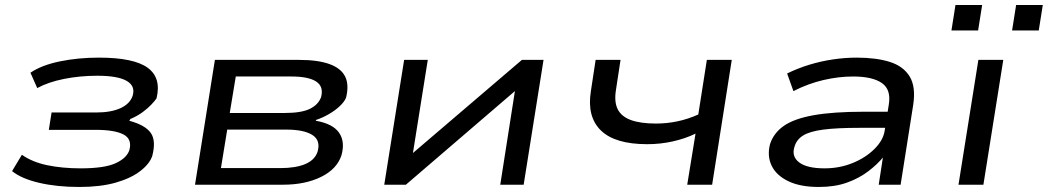

<svg xmlns="http://www.w3.org/2000/svg" viewBox="-20 -734 4164 763"><path d="M295 9Q206 9 135.5 -7.5Q65 -24 28 -54L67 -119Q108 -90 167.5 -77.5Q227 -65 301 -65Q394 -65 438.5 -85Q483 -105 494 -137Q506 -181 471 -199.5Q436 -218 360 -218H174L185 -287H363Q421 -287 458.5 -304Q496 -321 507 -353Q519 -392 483.5 -412.5Q448 -433 367 -433Q298 -433 235 -420.5Q172 -408 128 -384L101 -445Q145 -475 217.5 -490Q290 -505 373 -505Q511 -505 566.5 -465Q622 -425 602 -343Q596 -334 582 -319Q568 -304 547 -288.5Q526 -273 498 -261L494 -254Q557 -237 579 -206Q601 -175 585 -114Q574 -82 536.5 -53.5Q499 -25 439 -8Q379 9 295 9Z M755 0 834 -496H1169Q1243 -496 1289 -479.5Q1335 -463 1351.5 -430Q1368 -397 1355 -345Q1348 -329 1330 -312Q1312 -295 1287 -280.5Q1262 -266 1235 -257L1236 -254Q1303 -242 1327.5 -206.5Q1352 -171 1337 -117Q1319 -62 1256 -31Q1193 0 1105 0ZM858 -66H1094Q1155 -66 1193 -82Q1231 -98 1242 -131Q1255 -176 1221.5 -197.5Q1188 -219 1117 -219H883ZM893 -285H1111Q1178 -285 1211.5 -301.5Q1245 -318 1256 -348Q1267 -390 1236.5 -410Q1206 -430 1138 -430H917Z M1507 0 1586 -496H1680L1620 -120H1614L2054 -496H2140L2061 0H1968L2027 -377H2032L1593 0Z M2711 0 2744 -203Q2703 -183 2653.5 -172Q2604 -161 2552 -161Q2424 -161 2368 -215.5Q2312 -270 2328 -371L2347 -496H2446L2428 -378Q2420 -330 2434.5 -300.5Q2449 -271 2487 -257Q2525 -243 2587 -243Q2631 -243 2673 -252Q2715 -261 2755 -279L2789 -496H2888L2810 0Z M3234 9Q3160 9 3112.5 -14Q3065 -37 3046.5 -75.5Q3028 -114 3040 -161Q3054 -205 3094.5 -233.5Q3135 -262 3212.5 -276Q3290 -290 3414 -290H3528L3518 -226H3395Q3306 -226 3252 -219Q3198 -212 3171.5 -195.5Q3145 -179 3137 -150Q3125 -112 3156 -88.5Q3187 -65 3257 -65Q3316 -65 3368 -86Q3420 -107 3455.5 -142.5Q3491 -178 3496 -217L3512 -318Q3522 -378 3484.5 -404Q3447 -430 3370 -430Q3313 -430 3252.5 -416Q3192 -402 3133 -372L3108 -442Q3151 -463 3197 -477Q3243 -491 3291 -498Q3339 -505 3384 -505Q3462 -505 3516 -488Q3570 -471 3595 -430Q3620 -389 3609 -317L3559 0H3472L3489 -111L3492 -112Q3467 -81 3430 -53Q3393 -25 3345 -8Q3297 9 3234 9Z M3789 0 3868 -496H3967L3888 0ZM4002 -613 4018 -714H4124L4108 -613ZM3761 -613 3777 -714H3883L3867 -613Z"/></svg>

Font: Nunito Sans 7pt Expanded
Style: Italic
Weight: 400
Width: 7
Italic angle: -9°
Designer: Vernon Adams
Foundry: Vernon Adams
Version: Version 3.101;gftools[0.9.27]